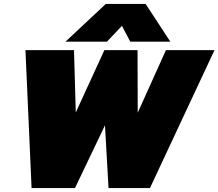

<svg xmlns="http://www.w3.org/2000/svg" viewBox="-20 -953 1107 973"><path d="M516 -933H718L843 -742H640L598 -822L522 -742H312ZM109 -699H355L364 -383L509 -699H677L678 -382L821 -699H1067L740 0H530L512 -318L360 0H140Z"/></svg>

Font: Prompt Black
Style: Italic
Weight: 900
Italic angle: -12°
Designer: Katatrad Team
Foundry: CadsonDemak
Version: Version 1.001